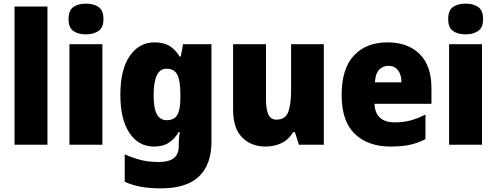

<svg xmlns="http://www.w3.org/2000/svg" viewBox="-20 -796 2732 1056"><path d="M241 0H60V-760H241Z M453 -776Q495 -776 522 -757.5Q549 -739 549 -691Q549 -644 521.5 -625.5Q494 -607 453 -607Q410 -607 383.5 -625.5Q357 -644 357 -691Q357 -739 383.5 -757.5Q410 -776 453 -776ZM543 -553V0H362V-553Z M830 -563Q881 -563 913.5 -542.5Q946 -522 968 -485H974L987 -553H1143V-17Q1143 108 1075 174Q1007 240 863 240Q803 240 756 231.5Q709 223 666 204V53Q714 74 756.5 84.5Q799 95 854 95Q963 95 963 10V1Q963 -13 964.5 -32.5Q966 -52 969 -70H963Q942 -34 910 -12Q878 10 826 10Q743 10 692.5 -64Q642 -138 642 -275Q642 -413 693.5 -488Q745 -563 830 -563ZM895 -418Q825 -418 825 -272Q825 -200 843 -167.5Q861 -135 897 -135Q939 -135 955.5 -164.5Q972 -194 972 -256V-281Q972 -349 956 -383.5Q940 -418 895 -418Z M1761 -553V0H1624L1602 -69H1592Q1568 -28 1528.5 -9Q1489 10 1440 10Q1362 10 1312 -40Q1262 -90 1262 -193V-553H1443V-249Q1443 -195 1456 -166.5Q1469 -138 1500 -138Q1550 -138 1565.5 -180.5Q1581 -223 1581 -300V-553Z M2111 -563Q2223 -563 2288 -499Q2353 -435 2353 -310V-225H2040Q2041 -177 2068.5 -150Q2096 -123 2151 -123Q2198 -123 2237.5 -133.5Q2277 -144 2320 -166V-31Q2281 -10 2236 0Q2191 10 2128 10Q2004 10 1931.5 -59.5Q1859 -129 1859 -273Q1859 -419 1927 -491Q1995 -563 2111 -563ZM2117 -434Q2086 -434 2065.5 -413Q2045 -392 2042 -343H2188Q2188 -385 2169 -409.5Q2150 -434 2117 -434Z M2541 -776Q2583 -776 2610 -757.5Q2637 -739 2637 -691Q2637 -644 2609.5 -625.5Q2582 -607 2541 -607Q2498 -607 2471.5 -625.5Q2445 -644 2445 -691Q2445 -739 2471.5 -757.5Q2498 -776 2541 -776ZM2631 -553V0H2450V-553Z"/></svg>

Font: Noto Sans Lao Looped SemiCondensed Black
Style: Regular
Weight: 900
Width: 4
Designer: Mark Frömberg, Ben Mitchell
Foundry: The Fontpad Ltd
Version: Version 1.002; ttfautohint (v1.8.4.7-5d5b)